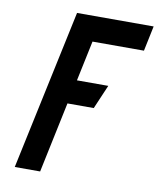

<svg xmlns="http://www.w3.org/2000/svg" viewBox="-80 -763 685 827"><g transform="rotate(10 262.5 -350.0)"><path d="M525 -700H190L41 0H152L217 -309H332L377 -414H240L277 -590H502Z"/></g></svg>

Font: Advent Pro
Style: Bold Italic
Weight: 700
Italic angle: -12°
Designer: VivaRado, Andreas Kalpakidis
Foundry: VivaRado, Andreas Kalpakidis
Version: Version 3.000